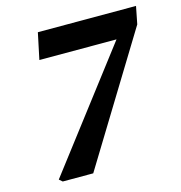

<svg xmlns="http://www.w3.org/2000/svg" viewBox="-96 -717 757 803"><g transform="rotate(-15 282.0 -315.0)"><path d="M64 -12 449 -516H115L139 -630H564L549 -554L210 0H78Z"/></g></svg>

Font: Source Serif Pro
Style: Bold Italic
Weight: 700
Italic angle: -12°
Designer: Frank Grießhammer
Foundry: Adobe Systems Incorporated
Version: Version 3.001;hotconv 1.0.111;makeotfexe 2.5.65597